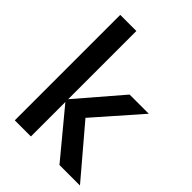

<svg xmlns="http://www.w3.org/2000/svg" viewBox="-208 -824 927 927"><g transform="rotate(45 255.5 -360.0)"><path d="M366 0 163 -245 365 -480H496L264 -216L269 -279L506 0ZM61 0V-720H171V0Z"/></g></svg>

Font: Outfit Thin Medium
Style: Regular
Weight: 500
Version: Version 1.100;gftools[0.9.27]